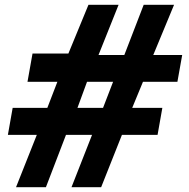

<svg xmlns="http://www.w3.org/2000/svg" viewBox="-20 -783 792 803"><path d="M172 0H47L134 -219H13L33 -332H178L220 -441H95L116 -559H266L350 -763H476L392 -553H500L581 -763H708L621 -553H742L722 -441H578L533 -332H659L639 -219H490L403 0H279L365 -219H256ZM344 -441 304 -332H411L453 -441Z"/></svg>

Font: Open Sauce Sans Black Italic
Style: Regular
Weight: 900
Italic angle: -10°
Designer: Alfredo Marco Pradil
Foundry: Creative Sauce Fz LLC
Version: Version 1.477